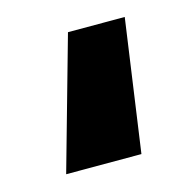

<svg xmlns="http://www.w3.org/2000/svg" viewBox="-53 -308 355 360"><g transform="rotate(-15 124.0 -128.0)"><path d="M217.3 -256.4 181 0H34.9L107.1 -256.4Z"/></g></svg>

Font: Cairo
Style: Regular
Weight: 400
Designer: Mohamed Gaber, Accademia di Belle Arti di Urbino
Foundry: Kief Type Foundry, Accademia di Belle Arti di Urbino
Version: Version 3.120